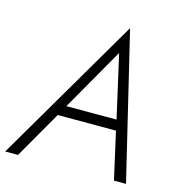

<svg xmlns="http://www.w3.org/2000/svg" viewBox="-129 -827 876 924"><g transform="rotate(15 309.5 -364.5)"><path d="M521 0 468 -235H178L43 0H-21L406 -729L581 0ZM386 -600 207 -287H457Z"/></g></svg>

Font: Jost* Light
Style: Italic
Weight: 300
Italic angle: -10°
Version: Version 3.7